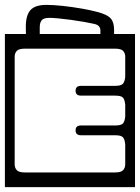

<svg xmlns="http://www.w3.org/2000/svg" viewBox="-40 -745 572 785"><path d="M426.5 -623Q426.5 -614 426.5 -606H512V20H-20V-606H66Q65.5 -620.5 65.5 -635Q65.5 -683 84.8 -704Q104 -725 149.5 -725Q178 -725 217.2 -720.8Q256.5 -716.5 294.8 -709.8Q333 -703 358.5 -696Q398.5 -685.5 412.5 -669.8Q426.5 -654 426.5 -623ZM122.5 -633V-606H370.5V-620Q370.5 -641.5 346.5 -647Q329.5 -651 303.8 -655.5Q278 -660 250.2 -663.8Q222.5 -667.5 199 -669.8Q175.5 -672 162.5 -672Q138.5 -672 130.5 -662.2Q122.5 -652.5 122.5 -633ZM269 -374Q269 -394 291 -394H431Q455 -394 462.5 -402.5Q470 -411 472 -431V-513Q472 -527.5 463.5 -536.8Q455 -546 431 -546H61Q37 -546 28.5 -536.8Q20 -527.5 20 -513V-73Q20 -59 28.5 -49.5Q37 -40 61 -40H431Q455 -40 463.5 -49.5Q472 -59 472 -73V-155Q470 -175.5 462.5 -183.8Q455 -192 431 -192H291Q269 -192 269 -212Q269 -232 291 -232H431Q455 -232 462.5 -240Q470 -248 472 -269V-317Q470 -338 462.5 -346Q455 -354 431 -354H291Q269 -354 269 -374Z"/></svg>

Font: Honk Rounded
Style: Regular
Weight: 400
Designer: Noopur Datye & Yesha Goshar
Foundry: Ek Type
Version: Version 1.000